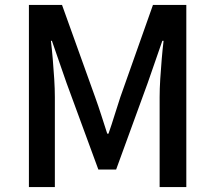

<svg xmlns="http://www.w3.org/2000/svg" viewBox="-20 -757 870 777"><path d="M97 0V-737H231L365 -364Q378 -328 390 -290.5Q402 -253 414 -216H419Q432 -253 443.5 -290.5Q455 -328 467 -364L599 -737H734V0H626V-364Q626 -397 628.5 -437Q631 -477 634.5 -518Q638 -559 642 -592H637L578 -422L450 -71H378L249 -422L190 -592H186Q190 -559 193.5 -518Q197 -477 199.5 -437Q202 -397 202 -364V0Z"/></svg>

Font: Noto Sans TC Thin Medium
Style: Regular
Weight: 500
Version: Version 2.004-H2;hotconv 1.0.118;makeotfexe 2.5.65603